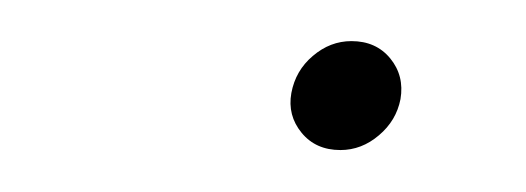

<svg xmlns="http://www.w3.org/2000/svg" viewBox="-20 -548 252 92"><path d="M143.1 -476.1Q131.3 -476.1 124.5 -484.4Q117.7 -492.7 119.6 -503.4Q121.6 -514.2 129.9 -521.2Q138.2 -528.3 148.4 -528.3Q160.2 -528.3 167 -520Q173.8 -511.7 171.9 -500.5Q169.9 -490.2 161.6 -483.2Q153.3 -476.1 143.1 -476.1Z"/></svg>

Font: Inter 28pt Thin
Style: Italic
Weight: 250
Italic angle: -9.3988°
Designer: Rasmus Andersson
Foundry: rsms
Version: Version 4.001;git-66647c0bb